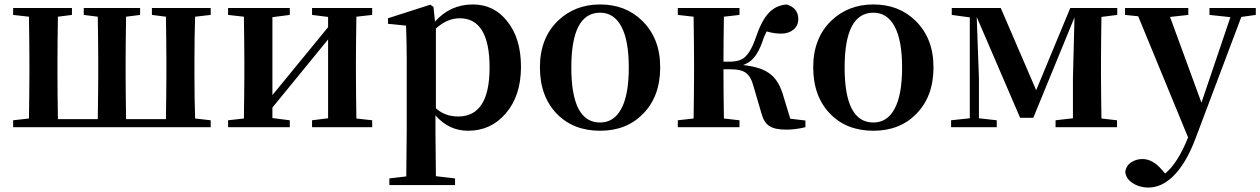

<svg xmlns="http://www.w3.org/2000/svg" viewBox="-20 -571 5658 862"><path d="M926 0V-31L856 -39C854 -96 853 -162 853 -235V-300C853 -374 854 -439 856 -496L926 -504V-535H662V-504L725 -496C726 -420 727 -355 727 -300V-235C727 -178 726 -112 725 -36H546C545 -112 544 -178 544 -235V-300C544 -355 545 -420 546 -496L609 -504V-535H356V-504L419 -496C420 -420 421 -355 421 -300V-235C421 -178 420 -112 419 -36H240C239 -112 238 -178 238 -235V-300C238 -355 239 -420 240 -496L303 -504V-535H39V-504L110 -496C111 -420 112 -355 112 -300V-235C112 -180 111 -115 110 -39L39 -31V0Z M1281 0V-31L1203 -41V-88L1453 -394V-40L1381 -31V0H1651V-31L1580 -39C1579 -115 1578 -180 1578 -235V-300C1578 -355 1579 -420 1580 -496L1651 -504V-535H1381V-504L1453 -495V-449L1203 -144V-494L1281 -504V-535H1004V-504L1075 -496C1076 -420 1077 -355 1077 -300V-235C1077 -180 1076 -115 1075 -39L1004 -31V0Z M2023 260V230L1937 220C1936 124 1935 56 1935 16V-53C1975 -7 2024 16 2082 16C2150 16 2206 -10 2250 -61C2296 -114 2319 -184 2319 -271C2319 -357 2298 -426 2256 -477C2217 -526 2166 -551 2103 -551C2035 -551 1978 -525 1933 -474L1926 -540L1912 -550L1722 -489V-464L1803 -456C1805 -408 1806 -358 1806 -306V16C1806 57 1805 125 1804 221L1728 230V260ZM2037 -48C1998 -48 1964 -60 1937 -85V-443C1971 -474 2007 -489 2044 -489C2133 -489 2178 -415 2178 -268C2178 -121 2131 -48 2037 -48Z M2481 -59C2530 -9 2595 16 2674 16C2753 16 2817 -9 2866 -59C2918 -111 2944 -181 2944 -269C2944 -356 2917 -425 2863 -478C2813 -527 2750 -551 2674 -551C2598 -551 2535 -526 2484 -477C2431 -425 2404 -356 2404 -269C2404 -181 2430 -111 2481 -59ZM2674 -21C2588 -21 2545 -103 2545 -268C2545 -432 2588 -514 2674 -514C2715 -514 2747 -494 2769 -453C2792 -411 2803 -349 2803 -268C2803 -186 2792 -124 2769 -82C2747 -41 2715 -21 2674 -21Z M3512 11C3539 11 3567 7 3596 0V-30L3528 -38L3493 -153C3466 -234 3421 -267 3316 -279C3336 -286 3352 -297 3365 -312C3379 -329 3392 -353 3403 -384C3408 -401 3415 -417 3422 -430C3445 -423 3467 -420 3487 -420C3532 -420 3564 -446 3564 -485C3564 -519 3546 -541 3511 -551C3444 -544 3407 -502 3372 -399C3357 -355 3339 -326 3320 -311C3305 -300 3284 -294 3255 -294H3228C3228 -354 3229 -421 3230 -496L3300 -504V-535H3023V-504L3094 -496C3095 -420 3096 -355 3096 -300V-235C3096 -180 3095 -115 3094 -39L3023 -31V0H3300V-31L3230 -39C3229 -115 3228 -189 3228 -260H3257C3322 -260 3347 -244 3364 -180L3398 -64C3413 -8 3440 11 3512 11Z M3708 -59C3757 -9 3822 16 3901 16C3980 16 4044 -9 4093 -59C4145 -111 4171 -181 4171 -269C4171 -356 4144 -425 4090 -478C4040 -527 3977 -551 3901 -551C3825 -551 3762 -526 3711 -477C3658 -425 3631 -356 3631 -269C3631 -181 3657 -111 3708 -59ZM3901 -21C3815 -21 3772 -103 3772 -268C3772 -432 3815 -514 3901 -514C3942 -514 3974 -494 3996 -453C4019 -411 4030 -349 4030 -268C4030 -186 4019 -124 3996 -82C3974 -41 3942 -21 3901 -21Z M4455 0V-31L4375 -40V-220L4365 -495L4560 -42H4619L4804 -493L4797 -219C4797 -160 4797 -100 4797 -40L4719 -31V0H4995V-31L4925 -39C4924 -115 4923 -180 4923 -235V-300C4923 -354 4924 -419 4925 -495L4996 -504V-535H4785L4632 -166L4473 -535H4253V-504L4334 -493V-40L4250 -31V0Z M5136 271C5174 271 5210 255 5244 223C5284 185 5319 127 5348 49L5553 -495L5618 -504V-535H5410V-504L5504 -494L5374 -110L5233 -495L5315 -504V-535H5031V-504L5090 -498L5314 46C5283 124 5248 178 5211 208L5197 192C5169 159 5140 143 5109 143C5090 143 5074 148 5060 157C5044 167 5035 181 5032 199C5033 220 5044 237 5065 251C5085 264 5109 271 5136 271Z"/></svg>

Font: AllPunType Bold
Style: Regular
Weight: 700
Version: 1.0